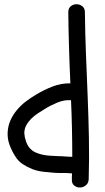

<svg xmlns="http://www.w3.org/2000/svg" viewBox="-20 -795 488 891"><path d="M148.4 -356.4Q183.6 -377.9 224.1 -393.6Q264.6 -409.2 306.6 -408.2Q302.7 -491.2 300.3 -573.2Q297.9 -655.3 296.9 -738.3Q296.9 -756.8 308.6 -766.1Q320.3 -775.4 335 -775.4Q349.6 -775.4 361.8 -766.1Q374 -756.8 374 -738.3Q375 -641.6 378.9 -544.4Q382.8 -447.3 386.7 -350.6Q390.6 -253.9 392.6 -156.7Q394.5 -59.6 391.6 37.1Q390.6 55.7 377.9 65.4Q365.2 75.2 350.6 75.2Q335.9 75.2 324.2 65.9Q312.5 56.6 313.5 37.1Q313.5 30.3 313.5 23.4Q313.5 16.6 314.5 9.8Q304.7 8.8 295.4 8.3Q286.1 7.8 277.3 7.8Q265.6 7.8 253.9 7.8Q242.2 7.8 231.4 6.8Q206.1 4.9 180.7 2Q155.3 -1 130.9 -9.8Q106.4 -19.5 85 -33.7Q63.5 -47.9 49.8 -71.3Q34.2 -95.7 23.9 -124Q13.7 -152.3 15.6 -182.6Q17.6 -212.9 29.3 -238.3Q41 -263.7 59.1 -285.2Q77.1 -306.6 100.1 -324.2Q123 -341.8 148.4 -356.4ZM315.4 -67.4Q315.4 -198.2 309.6 -330.1Q277.3 -332 245.6 -318.8Q213.9 -305.7 187.5 -289.1Q172.9 -280.3 155.8 -269Q138.7 -257.8 124.5 -243.7Q110.4 -229.5 101.6 -212.9Q92.8 -196.3 92.8 -176.8Q93.8 -159.2 100.6 -139.2Q107.4 -119.1 119.1 -106.4Q130.9 -93.8 145.5 -87.4Q160.2 -81.1 176.8 -77.1Q196.3 -73.2 214.4 -72.3Q232.4 -71.3 252 -70.3Q267.6 -70.3 283.2 -68.8Q298.8 -67.4 315.4 -67.4Z"/></svg>

Font: Schoolbell
Style: Regular
Weight: 400
Designer: Font Diner, Inc
Foundry: Font Diner, Inc
Version: Version 1.000